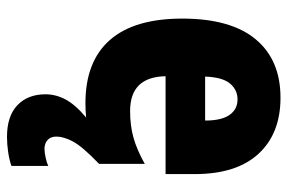

<svg xmlns="http://www.w3.org/2000/svg" viewBox="-160 -442 842 563"><g transform="rotate(90 261.5 -161.0)"><path d="M381 95Q381 112 391 121Q401 130 417 130Q428 130 443.5 126.5Q459 123 467 119V227Q450 233 427 236.5Q404 240 382 240Q321 240 289 209.5Q257 179 257 127Q257 97 272 68.5Q287 40 325 8Q305 10 283 10Q161 10 98 -61.5Q35 -133 35 -274Q35 -416 95.5 -489Q156 -562 267 -562Q372 -562 431.5 -497.5Q491 -433 491 -310V-225H204Q206 -121 306 -121Q349 -121 384.5 -131Q420 -141 461 -164V-30Q410 19 395.5 46.5Q381 74 381 95ZM272 -436Q244 -436 225.5 -414Q207 -392 205 -341H334Q334 -389 317.5 -412.5Q301 -436 272 -436Z"/></g></svg>

Font: Noto Sans Gujarati UI Condensed Black
Style: Regular
Weight: 900
Width: 3
Designer: Jelle Bosma - Monotype Design Team, Universal Thirst
Foundry: Monotype Imaging Inc.
Version: Version 2.106; ttfautohint (v1.8.4.7-5d5b)